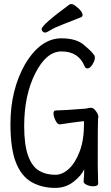

<svg xmlns="http://www.w3.org/2000/svg" viewBox="-20 -900 540 937"><path d="M200 -741Q193 -741 188 -746.5Q183 -752 183 -758Q183 -778 319 -878Q322 -880 330 -880Q338 -880 351 -869Q383 -845 383 -826Q383 -820 376 -816Q332 -798 288.5 -781.5Q245 -765 226.5 -753Q208 -741 200 -741ZM250 17Q184 17 134 -11.5Q84 -40 57.5 -107.5Q31 -175 31 -295Q31 -461 102 -586Q177 -713 280 -713Q358 -713 396 -675Q431 -646 442 -627L443 -618Q443 -604 431 -585Q419 -566 406 -566Q398 -566 393 -576Q364 -649 280 -649Q206 -649 152 -542Q98 -435 98 -285Q98 -195 116.5 -142Q135 -89 169 -68Q203 -47 250 -47Q284 -47 315.5 -75.5Q347 -104 368.5 -160Q390 -216 390 -296L389 -309Q331 -302 273 -293Q263 -293 256.5 -302.5Q250 -312 245.5 -324.5Q241 -337 241 -347Q241 -361 253 -361Q287 -361 399 -370Q414 -374 425 -374Q433 -374 441 -366Q449 -358 454.5 -348Q460 -338 460 -331Q460 -325 458.5 -320.5Q457 -316 457 -94L459 -4Q459 9 434 9Q418 9 403 2Q388 -5 388 -14Q391 -44 391 -74Q378 -44 339.5 -13.5Q301 17 250 17Z"/></svg>

Font: Moon Stars Kai HW
Style: Regular
Weight: 400
Designer: GuiWonder
Version: Version 1.101